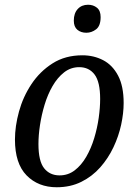

<svg xmlns="http://www.w3.org/2000/svg" viewBox="-20 -779 576 809"><path d="M219 10Q141 10 92 -40Q43 -90 43 -191Q43 -247 60 -309Q77 -371 112.5 -424.5Q148 -478 201.5 -512Q255 -546 327 -546Q375 -546 414.5 -525.5Q454 -505 477.5 -460.5Q501 -416 501 -345Q501 -302 490.5 -253.5Q480 -205 458 -158.5Q436 -112 402.5 -74Q369 -36 323 -13Q277 10 219 10ZM231 -40Q267 -40 295 -61.5Q323 -83 343.5 -118.5Q364 -154 377 -197Q390 -240 396 -283Q402 -326 402 -362Q402 -434 378.5 -465Q355 -496 314 -496Q278 -496 250 -474Q222 -452 201.5 -416.5Q181 -381 168 -338Q155 -295 148.5 -252Q142 -209 142 -172Q142 -100 166 -70Q190 -40 231 -40ZM344 -641Q321 -641 306 -653.5Q291 -666 291 -692Q291 -723 307.5 -741Q324 -759 351 -759Q373 -759 388.5 -746.5Q404 -734 404 -707Q404 -670 385 -655.5Q366 -641 344 -641Z"/></svg>

Font: Noto Serif SemiCondensed
Style: Italic
Weight: 400
Width: 4
Italic angle: -12°
Designer: Monotype Design Team
Foundry: Monotype Imaging Inc.
Version: Version 2.013